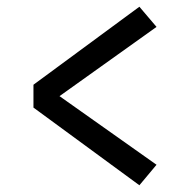

<svg xmlns="http://www.w3.org/2000/svg" viewBox="-20 -591 565 571"><path d="M394.5 -571 445.5 -511 134.5 -289V-321L445.5 -101L394.5 -40L79.5 -271V-339Z"/></svg>

Font: Karla
Style: Regular
Weight: 400
Designer: Jonathan Pinhorn
Version: Version 2.004;gftools[0.9.33]